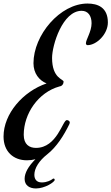

<svg xmlns="http://www.w3.org/2000/svg" viewBox="-76 -792 629 1084"><path d="M127 272C177 272 233 236 233 223C233 220 230 216 227 216C223 216 221 218 219 220C212 225 190 238 160 238C130 238 118 219 118 195C118 158 144 116 191 79C243 38 284 -26 316 -92C317 -95 318 -98 318 -100C318 -110 307 -114 301 -114C278 -114 246 43 127 43C90 43 58 24 58 -31C58 -150 140 -271 260 -304C275 -306 283 -318 283 -331C283 -346 218 -348 218 -465C218 -537 277 -731 385 -731C421 -731 441 -703 441 -661C441 -613 409 -569 409 -547C409 -541 414 -537 418 -537C469 -537 533 -599 533 -665C533 -751 475 -772 418 -772C263 -772 113 -594 113 -435C113 -378 145 -338 187 -321C54 -276 -56 -150 -56 -21C-56 63 -1 113 76 113C93 113 109 111 124 107C84 147 63 184 63 218C63 255 91 272 127 272Z"/></svg>

Font: Mervale Script
Style: Regular
Weight: 400
Designer: Astigmatic (AOETI)
Foundry: Astigmatic (AOETI)
Version: Version 1.000